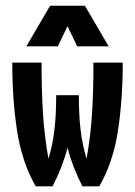

<svg xmlns="http://www.w3.org/2000/svg" viewBox="-20 -659 478 679"><path d="M106.4 0Q57.6 -85 40.5 -195.8Q23.4 -306.6 23.4 -437.5H127Q127 -333 132.3 -252.9Q137.7 -172.9 151.4 -97.7Q166 -145.5 172.4 -198.7Q178.7 -252 178.7 -322.3H258.8Q258.8 -252 265.1 -198.7Q271.5 -145.5 286.1 -97.7Q299.8 -172.9 305.2 -252.9Q310.5 -333 310.5 -437.5H414.1Q414.1 -306.6 397 -195.8Q379.9 -85 331.1 0H271.5Q236.3 -68.4 218.8 -136.7Q201.2 -68.4 166 0ZM364.3 -495.1H252.9L198.2 -609.4H239.3L184.6 -495.1H73.2L157.2 -638.7H280.3Z"/></svg>

Font: Sudo Variable
Style: Regular
Weight: 400
Monospace: yes
Designer: Jens Kutilek
Foundry: Jens Kutilek
Version: Version 0.040